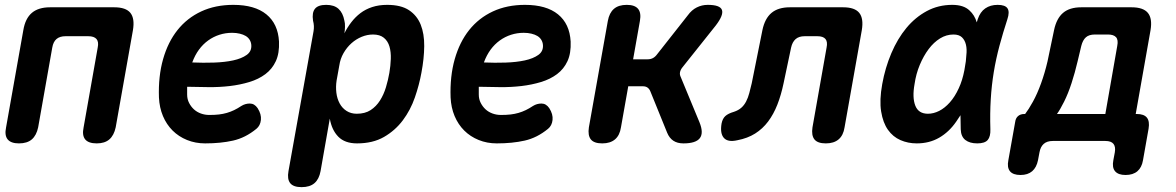

<svg xmlns="http://www.w3.org/2000/svg" viewBox="-20 -580 4840 790"><path d="M58 10Q25 10 11.5 -6.5Q-2 -23 5 -56L76 -456Q84 -504 111 -527Q138 -550 186 -550H450Q498 -550 516.5 -527Q535 -504 527 -456L456 -56Q449 -23 430 -6.5Q411 10 378 10Q344 10 330.5 -6.5Q317 -23 324 -56L382 -384Q387 -408 377 -419.5Q367 -431 343 -431H250Q226 -431 212.5 -419.5Q199 -408 195 -384L137 -56Q130 -23 111 -6.5Q92 10 58 10Z M1040 -135Q1056 -110 1053.5 -86.5Q1051 -63 1035 -50Q990 -13 939 -1.5Q888 10 824 10Q784 10 749.5 -4Q715 -18 690 -43Q665 -68 650.5 -102.5Q636 -137 634 -179Q631 -266 651 -336.5Q671 -407 710.5 -456.5Q750 -506 808 -533Q866 -560 940 -560Q1028 -560 1076 -521Q1124 -482 1128 -409Q1130 -361 1115 -328.5Q1100 -296 1072 -275Q1044 -254 1006 -242.5Q968 -231 925.5 -226Q883 -221 837.5 -221.5Q792 -222 750 -223V-191Q750 -172 758 -156.5Q766 -141 778 -130Q790 -119 806.5 -113Q823 -107 841 -107Q864 -107 881 -109Q898 -111 913.5 -115.5Q929 -120 943.5 -127Q958 -134 973 -144Q989 -154 1008 -154Q1027 -154 1040 -135ZM771 -323Q816 -321 860.5 -322.5Q905 -324 939.5 -331.5Q974 -339 995 -354Q1016 -369 1014 -395Q1013 -407 1007 -416.5Q1001 -426 991 -432Q981 -438 966.5 -441.5Q952 -445 935 -445Q908 -445 883 -437Q858 -429 836.5 -413.5Q815 -398 798.5 -375.5Q782 -353 771 -323Z M1397 -443Q1409 -467 1425.5 -488.5Q1442 -510 1463 -526Q1484 -542 1511.5 -551Q1539 -560 1573 -560Q1630 -560 1663 -538Q1696 -516 1711 -478.5Q1726 -441 1725.5 -390Q1725 -339 1714 -281Q1705 -231 1687 -179Q1669 -127 1637.5 -85Q1606 -43 1560 -16.5Q1514 10 1449 10Q1399 10 1372 -17.5Q1345 -45 1337 -92L1299 124Q1293 157 1274 173.5Q1255 190 1221 190Q1187 190 1174 173.5Q1161 157 1167 124L1270 -451Q1272 -462 1271.5 -473Q1271 -484 1268 -495Q1263 -528 1276 -544Q1289 -560 1322 -560Q1355 -560 1373 -543.5Q1391 -527 1397 -495Q1400 -485 1399.5 -469Q1399 -453 1397 -443ZM1515 -438Q1491 -438 1468 -428.5Q1445 -419 1426 -402Q1407 -385 1393.5 -361.5Q1380 -338 1376 -310L1365 -249Q1361 -223 1364 -198.5Q1367 -174 1377.5 -154.5Q1388 -135 1406 -123.5Q1424 -112 1448 -112Q1482 -112 1505 -127Q1528 -142 1543.5 -166.5Q1559 -191 1568 -221Q1577 -251 1582 -280Q1587 -309 1588 -337.5Q1589 -366 1582.5 -388.5Q1576 -411 1559.5 -424.5Q1543 -438 1515 -438Z M2240 -135Q2256 -110 2253.5 -86.5Q2251 -63 2235 -50Q2190 -13 2139 -1.5Q2088 10 2024 10Q1984 10 1949.5 -4Q1915 -18 1890 -43Q1865 -68 1850.5 -102.5Q1836 -137 1834 -179Q1831 -266 1851 -336.5Q1871 -407 1910.5 -456.5Q1950 -506 2008 -533Q2066 -560 2140 -560Q2228 -560 2276 -521Q2324 -482 2328 -409Q2330 -361 2315 -328.5Q2300 -296 2272 -275Q2244 -254 2206 -242.5Q2168 -231 2125.5 -226Q2083 -221 2037.5 -221.5Q1992 -222 1950 -223V-191Q1950 -172 1958 -156.5Q1966 -141 1978 -130Q1990 -119 2006.5 -113Q2023 -107 2041 -107Q2064 -107 2081 -109Q2098 -111 2113.5 -115.5Q2129 -120 2143.5 -127Q2158 -134 2173 -144Q2189 -154 2208 -154Q2227 -154 2240 -135ZM1971 -323Q2016 -321 2060.5 -322.5Q2105 -324 2139.5 -331.5Q2174 -339 2195 -354Q2216 -369 2214 -395Q2213 -407 2207 -416.5Q2201 -426 2191 -432Q2181 -438 2166.5 -441.5Q2152 -445 2135 -445Q2108 -445 2083 -437Q2058 -429 2036.5 -413.5Q2015 -398 1998.5 -375.5Q1982 -353 1971 -323Z M2458 10Q2424 10 2411 -6.5Q2398 -23 2403 -56L2481 -494Q2487 -527 2506 -543.5Q2525 -560 2559 -560Q2592 -560 2605.5 -543.5Q2619 -527 2613 -494L2585 -336H2645Q2657 -336 2666.5 -341Q2676 -346 2684 -357L2810 -517Q2826 -539 2847 -549.5Q2868 -560 2892 -560Q2943 -560 2950.5 -539Q2958 -518 2925 -475L2788 -303Q2780 -293 2778 -283Q2776 -273 2781 -263L2858 -77Q2876 -33 2859.5 -11.5Q2843 10 2792 10Q2767 10 2750.5 -1Q2734 -12 2725 -34L2656 -204Q2652 -214 2644.5 -219.5Q2637 -225 2625 -225H2565L2535 -56Q2530 -23 2510.5 -6.5Q2491 10 2458 10Z M3117 -456Q3127 -504 3154.5 -527Q3182 -550 3230 -550H3449Q3497 -550 3515.5 -527Q3534 -504 3526 -456L3455 -56Q3450 -23 3430.5 -6.5Q3411 10 3378 10Q3344 10 3331 -6.5Q3318 -23 3323 -56L3381 -384Q3386 -408 3376.5 -419.5Q3367 -431 3343 -431H3291Q3267 -431 3253.5 -419Q3240 -407 3235 -384L3204 -237Q3194 -189 3178.5 -149.5Q3163 -110 3140.5 -80Q3118 -50 3087 -30.5Q3056 -11 3014 -3Q2975 6 2958.5 -12.5Q2942 -31 2949 -72Q2953 -92 2964.5 -102.5Q2976 -113 3000 -120Q3018 -126 3030 -136.5Q3042 -147 3050 -162.5Q3058 -178 3063 -197Q3068 -216 3073 -237Z M3752 10Q3716 10 3685 -3.5Q3654 -17 3633.5 -46Q3613 -75 3605.5 -121.5Q3598 -168 3610 -234Q3622 -301 3647.5 -361Q3673 -421 3709.5 -465Q3746 -509 3793.5 -534.5Q3841 -560 3898 -560Q3945 -560 3969 -537Q3990 -518 3999 -488Q4001 -494 4003 -501Q4013 -531 4034 -545.5Q4055 -560 4085 -560Q4116 -560 4125.5 -545.5Q4135 -531 4125 -501Q4107 -446 4092.5 -392Q4078 -338 4069 -283.5Q4060 -229 4056.5 -171Q4053 -113 4055 -48Q4056 -18 4044 -4Q4032 10 4001 10Q3970 10 3952 -4Q3934 -18 3933 -48Q3932 -78 3932 -106Q3923 -92 3914 -79Q3885 -37 3844.5 -13.5Q3804 10 3752 10ZM3798 -112Q3821 -112 3844 -123.5Q3867 -135 3888 -158.5Q3909 -182 3925 -217Q3940 -249 3948 -291L3950 -303Q3955 -328 3956 -352Q3959 -377 3954.5 -396Q3950 -415 3938 -426.5Q3926 -438 3903 -438Q3874 -438 3848 -422Q3822 -406 3801 -378Q3780 -350 3764.5 -313Q3749 -276 3743 -234Q3733 -179 3746 -145.5Q3759 -112 3798 -112Z M4179 140Q4148 140 4135.5 124.5Q4123 109 4129 79L4157 -78Q4159 -94 4169 -102.5Q4179 -111 4195 -111H4198Q4212 -129 4230 -161.5Q4248 -194 4263.5 -237Q4279 -280 4290 -327L4317 -456Q4327 -504 4354 -527Q4381 -550 4429 -550H4636Q4684 -550 4703 -527Q4722 -504 4714 -456L4653 -111H4657Q4687 -111 4699 -96Q4711 -81 4706 -51L4683 79Q4678 109 4660 124.5Q4642 140 4611 140Q4581 140 4568 124.5Q4555 109 4561 79L4567 47Q4571 24 4561.5 12Q4552 0 4528 0H4312Q4288 0 4274.5 12Q4261 24 4257 47L4251 79Q4245 109 4227 124.5Q4209 140 4179 140ZM4577 -391Q4582 -416 4572 -427Q4562 -438 4539 -438H4485Q4461 -438 4448 -426.5Q4435 -415 4429 -391L4414 -328Q4403 -281 4389 -238Q4375 -195 4358.5 -162Q4342 -129 4329 -111H4528Z"/></svg>

Font: Maple Mono
Style: Bold Italic
Weight: 700
Italic angle: -10°
Monospace: yes
Designer: subframe7536
Version: Version 7.000